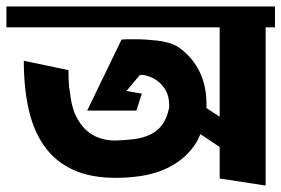

<svg xmlns="http://www.w3.org/2000/svg" viewBox="-23 -577 875 597"><path d="M832 -492H803V0L660 -22V-120L600 -160L591 -140Q572 -107 544.5 -84.5Q517 -62 484 -48.5Q451 -35 413.5 -29.5Q376 -24 337 -24Q259 -24 204.5 -49Q150 -74 116 -121Q82 -168 66.5 -235.5Q51 -303 51 -388L190 -359Q190 -328 191 -319Q192 -310 192 -305L194 -295Q198 -249 212 -219Q226 -189 246 -171.5Q266 -154 289 -147Q312 -140 335 -140Q367 -141 394.5 -144.5Q422 -148 444 -158.5Q466 -169 480.5 -188Q495 -207 502 -238Q503 -240 503 -243.5Q503 -247 503 -250Q503 -278 492 -296.5Q481 -315 466.5 -325.5Q452 -336 438.5 -340Q425 -344 421 -344H412L376 -301L370 -294L418 -286L401 -233H248L355 -454L374 -455H396Q427 -455 464 -451Q501 -447 526 -434Q569 -407 594 -361Q619 -315 619 -253V-241L660 -214V-492H-3V-557H832Z"/></svg>

Font: Shorif Bongobondhu ANSI V1
Style: Regular
Weight: 400
Designer: Shorif Uddin Shishir, Shorif art & Design, e-mail : shorifart@gmail.com, facebook : Shorif2001
Foundry: Lipighor Font Foundry
Version: Designed by Shorif Uddin Shishir | Developed by Niladri Shek